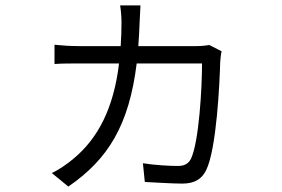

<svg xmlns="http://www.w3.org/2000/svg" viewBox="-20 -630 1040 708"><path d="M752 -464C739 -462 725 -460 704 -460H490C492 -489 494 -519 495 -551L498 -610H423C426 -592 428 -567 428 -548C428 -517 427 -488 425 -460H270C239 -460 209 -462 181 -465V-394C209 -396 238 -396 271 -396H419C399 -230 341 -119 250 -44C230 -27 196 -3 171 8L232 58C379 -43 456 -169 484 -396H725C725 -307 714 -107 684 -44C674 -25 658 -18 636 -18C606 -18 550 -21 507 -28L514 41C553 43 616 47 652 47C698 47 724 30 740 -2C779 -81 790 -326 792 -401C793 -412 794 -427 797 -441Z"/></svg>

Font: Noto Sans CJK JP DemiLight
Style: Regular
Weight: 350
Designer: Ryoko NISHIZUKA (kana & ideographs); Paul D. Hunt (Latin, Greek & Cyrillic); Wenlong ZHANG (bopomofo); Sandoll Communica
Foundry: Adobe Systems Incorporated
Version: Version 1.004;PS 1.004;hotconv 1.0.82;makeotf.lib2.5.63406